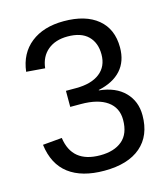

<svg xmlns="http://www.w3.org/2000/svg" viewBox="-107 -782 769 877"><g transform="rotate(-15 278.0 -344.0)"><path d="M512 -190Q512 -94 451.5 -42Q391 10 279 10Q173 10 111.5 -36.5Q50 -83 38 -177L129 -185Q146 -63 279 -63Q345 -63 383 -95Q421 -127 421 -193Q421 -250 377.5 -281Q334 -312 253 -312H203V-388H251Q323 -388 363 -419Q403 -450 403 -507Q403 -562 370.5 -594Q338 -626 274 -626Q216 -626 180 -596Q144 -566 138 -512L50 -519Q60 -604 119.5 -651Q179 -698 275 -698Q378 -698 435.5 -650.5Q493 -603 493 -516Q493 -450 456 -409Q419 -368 349 -353V-351Q427 -343 469.5 -299.5Q512 -256 512 -190Z"/></g></svg>

Font: Libra Sans
Style: Regular
Weight: 400
Foundry: Context Ltd
Version: Version 1.000; ttfautohint (v1.3)